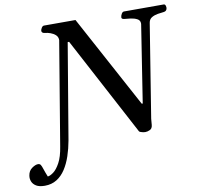

<svg xmlns="http://www.w3.org/2000/svg" viewBox="-215 -792 1139 1109"><g transform="rotate(-10 354.5 -237.0)"><path d="M-40.5 219.2Q-72.8 219.2 -90.8 208.3Q-108.9 197.3 -115.5 180.4Q-122.1 163.6 -119.1 146Q-115.2 118.7 -94.7 104Q-74.2 89.4 -58.6 89.4Q-47.9 89.4 -43 97.2Q-38.1 105 -32.5 122.6Q-26.9 140.1 -15.1 169.4Q-1.5 168.5 18.6 153.8Q38.6 139.2 57.4 104.7Q76.2 70.3 85.4 11.7L186.5 -595.2Q186.5 -613.8 174.1 -625.2Q161.6 -636.7 144.3 -642.8Q127 -648.9 113.3 -649.9Q92.8 -651.9 93.8 -666.5Q94.2 -672.9 100.3 -682.9Q106.4 -692.9 114.7 -692.9H299.3L592.3 -150.4H598.1L668.5 -602.5Q668.9 -604.5 668.9 -607.9Q668.9 -626.5 652.1 -635Q635.3 -643.6 614 -646.2Q592.8 -648.9 578.6 -649.9Q562 -651.4 562.5 -662.1Q563 -671.4 569.1 -682.1Q575.2 -692.9 584 -692.9H816.4Q824.7 -692.9 827.4 -683.6Q830.1 -674.3 829.1 -668.9Q826.7 -651.9 809.6 -649.9Q794.4 -648.4 774.4 -645.3Q754.4 -642.1 738.3 -632.8Q722.2 -623.5 718.8 -602.5L630.9 -55.2Q629.4 -45.9 629.6 -39.8Q629.9 -33.7 627.9 -19.5Q626 1 611.8 7.8Q597.7 14.6 584 14.6Q579.1 14.6 571.5 13.2Q564 11.7 557.4 9.3Q550.8 6.8 548.8 3.9L241.2 -575.2H232.9L138.7 -14.6Q130.4 31.7 116.2 74Q102.1 116.2 80.8 148.9Q59.6 181.6 29.5 200.4Q-0.5 219.2 -40.5 219.2Z"/></g></svg>

Font: Gelasio Medium
Style: Italic
Weight: 500
Italic angle: -8.5°
Designer: Eben Sorkin
Foundry: Eben Sorkin
Version: Version 1.008